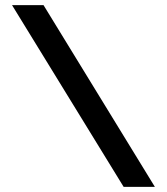

<svg xmlns="http://www.w3.org/2000/svg" viewBox="-20 -730 652 750"><path d="M150 -710 585 0H463L27 -710Z"/></svg>

Font: IngvarSans
Style: Regular
Weight: 600
Version: Version 3.000